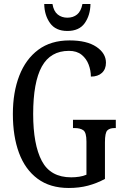

<svg xmlns="http://www.w3.org/2000/svg" viewBox="-20 -925 616 955"><path d="M322 10Q229 10 167 -36Q105 -82 74.5 -164.5Q44 -247 44 -358Q44 -466 76 -548.5Q108 -631 170.5 -677.5Q233 -724 326 -724Q412 -724 459.5 -692Q507 -660 507 -613Q507 -581 487 -562.5Q467 -544 432 -544Q432 -574 421 -603.5Q410 -633 386 -652.5Q362 -672 323 -672Q231 -672 188 -594Q145 -516 145 -358Q145 -206 188 -124.5Q231 -43 334 -43Q354 -43 374 -46Q394 -49 410 -56V-221Q410 -266 394.5 -277Q379 -288 352 -288H343V-329H556V-288H549Q526 -288 514 -276.5Q502 -265 502 -217V-35Q461 -13 417.5 -1.5Q374 10 322 10ZM315 -771Q257 -771 229 -810Q201 -849 200 -905H241Q247 -869 267 -853Q287 -837 315 -837Q344 -837 363.5 -853Q383 -869 390 -905H430Q429 -849 401.5 -810Q374 -771 315 -771Z"/></svg>

Font: Noto Serif Tamil ExtraCondensed
Style: Regular
Weight: 400
Width: 2
Designer: Indian Type Foundry, Tom Grace, and the Monotype Design Team
Foundry: Monotype Imaging Inc.
Version: Version 2.004; ttfautohint (v1.8.4.7-5d5b)